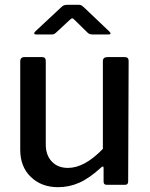

<svg xmlns="http://www.w3.org/2000/svg" viewBox="-20 -767 623 797"><path d="M407 -149V-513Q407 -530 426 -530H498Q514 -530 514 -514L512 -14Q512 0 500 0H422Q410 0 410 -13V-69Q410 -81 400 -72Q351 -27 309 -8.5Q267 10 221 10Q152 10 108 -32.5Q64 -75 64 -145V-512Q64 -530 82 -530H155Q170 -530 170 -514V-167Q170 -123 195 -96.5Q220 -70 262 -70Q331 -70 407 -149ZM292 -682Q283 -691 280 -691Q276 -691 267 -682L212 -631Q206 -626 203 -625Q200 -624 192 -624H130Q122 -624 122 -629Q122 -632 127 -637L232 -735Q238 -741 243.5 -744Q249 -747 259 -747H308Q315 -747 320 -743.5Q325 -740 329 -736L433 -637Q439 -631 439 -628Q439 -624 431 -624H364Q351 -624 344 -631Z"/></svg>

Font: Libre Franklin Medium
Style: Regular
Weight: 500
Designer: Pablo Impallari, Rodrigo Fuenzalida
Foundry: Impallari Type
Version: Version 1.002; ttfautohint (v1.5)